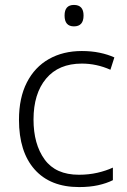

<svg xmlns="http://www.w3.org/2000/svg" viewBox="-20 -749 516 779"><path d="M301 10Q184 10 120.5 -61.5Q57 -133 57 -263Q57 -352 89 -414.5Q121 -477 178.5 -509.5Q236 -542 312 -542Q351 -542 384.5 -535Q418 -528 444 -516L428 -466Q372 -491 312 -491Q218 -491 167 -430Q116 -369 116 -264Q116 -164 161 -102Q206 -40 300 -40Q340 -40 375 -48Q410 -56 438 -69V-18Q412 -5 378 2.5Q344 10 301 10ZM280 -729Q319 -729 319 -686Q319 -642 280 -642Q242 -642 242 -686Q242 -729 280 -729Z"/></svg>

Font: BC Sans Light
Style: Regular
Weight: 300
Designer: Monotype Design Team
Foundry: Monotype Imaging Inc.
Version: Version 2.000;GOOG;noto-source:20170915:90ef993387c0